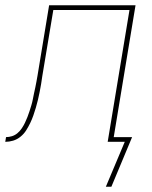

<svg xmlns="http://www.w3.org/2000/svg" viewBox="-58 -540 578 731"><path d="M366 171H345L417 0H352L435 -502H145L103 -250Q101 -235 98.5 -220Q96 -205 93 -190Q90 -175 86.5 -160Q83 -145 78.5 -130Q74 -115 69 -100.5Q64 -86 57 -71.5Q50 -57 41.5 -43.5Q33 -30 20 -19.5Q7 -9 -8 -4.5Q-23 0 -38 0L-35 -18Q-24 -18 -12.5 -21.5Q-1 -25 8.5 -33Q18 -41 25 -51.5Q32 -62 37 -72.5Q42 -83 46.5 -94.5Q51 -106 54.5 -117Q58 -128 61.5 -139.5Q65 -151 67 -162Q69 -173 71.5 -184.5Q74 -196 76.5 -207.5Q79 -219 81 -230.5Q83 -242 85 -253L129 -520H458L375 -18H445Z"/></svg>

Font: Iosevka Thin
Style: Italic
Weight: 100
Italic angle: -9°
Monospace: yes
Designer: Belleve Invis
Foundry: Belleve Invis
Version: Version 32.5.0; ttfautohint (v1.8.4)